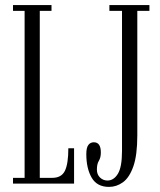

<svg xmlns="http://www.w3.org/2000/svg" viewBox="-20 -720 627 753"><path d="M31 0V-22.5H76.5V-677.5H31V-700H182V-677.5H136V-22.5H185Q221 -22.5 234.5 -50Q248 -77.5 248 -138.5H270.5V0ZM407.5 13Q360.5 13 339.5 -23.2Q318.5 -59.5 318.5 -115.5Q318.5 -141 326.5 -151.5Q334.5 -162 348 -162Q375.5 -162 375.5 -122Q375.5 -102 367.8 -89.5Q360 -77 360 -55Q360 -35.5 372.2 -23.8Q384.5 -12 401.5 -12Q426 -12 442.2 -38.2Q458.5 -64.5 458.5 -128V-677.5H409V-700H566V-677.5H518.5V-189.5Q518.5 -111.5 503 -67.5Q487.5 -23.5 462.2 -5.2Q437 13 407.5 13Z"/></svg>

Font: Imbue 50pt Light
Style: Regular
Weight: 300
Designer: Tyler Finck
Foundry: Etcetera Type Company
Version: Version 1.102; ttfautohint (v1.8.3)